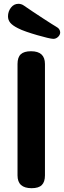

<svg xmlns="http://www.w3.org/2000/svg" viewBox="-20 -980 336 1008"><path d="M146 8Q72 8 72 -59V-644Q72 -679 89 -695Q106 -711 143 -711Q216 -711 216 -644V-59Q216 -25 199.5 -8.5Q183 8 146 8ZM260 -776Q251 -776 228 -781.5Q205 -787 175.5 -795.5Q146 -804 118.5 -813.5Q91 -823 74 -832Q46 -846 34 -860.5Q22 -875 22 -894Q22 -920 37.5 -940Q53 -960 77 -960Q83 -960 90.5 -958Q98 -956 105 -951Q128 -935 155 -917Q182 -899 207.5 -882.5Q233 -866 251 -854.5Q269 -843 273 -841Q286 -834 291 -826Q296 -818 296 -810Q296 -797 285 -786.5Q274 -776 260 -776Z"/></svg>

Font: Madimi One
Style: Regular
Weight: 400
Designer: Taurai Valerie Mtake, Mirko Velimirovic
Foundry: TaVaTake
Version: Version 1.000; ttfautohint (v1.8.4.7-5d5b)